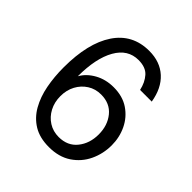

<svg xmlns="http://www.w3.org/2000/svg" viewBox="-197 -854 1012 1012"><g transform="rotate(45 309.0 -348.5)"><path d="M538 -535H451Q441 -581 414.5 -611Q388 -641 334 -641Q255 -641 211.5 -564.5Q168 -488 168 -354Q191 -395 237.5 -421Q284 -447 343 -447Q410 -447 456.5 -415.5Q503 -384 527.5 -333Q552 -282 552 -223Q552 -160 526 -105Q500 -50 449 -16Q398 18 324 18Q255 18 208.5 -10.5Q162 -39 134 -88.5Q106 -138 94 -201Q82 -264 82 -334Q82 -515 149 -615Q216 -715 340 -715Q421 -715 472.5 -668Q524 -621 538 -535ZM323 -373Q281 -373 248 -352Q215 -331 196 -295.5Q177 -260 177 -215Q177 -170 196 -134Q215 -98 248 -77Q281 -56 323 -56Q389 -56 426 -102Q463 -148 463 -215Q463 -282 426 -327.5Q389 -373 323 -373Z"/></g></svg>

Font: Fragment Mono
Style: Regular
Weight: 400
Monospace: yes
Designer: Wei Huang based on Nimbus Sans by URW Studio, based on Helvetica by Max Miedinger.
Foundry: Wei Huang
Version: Version 1.021; ttfautohint (v1.8.4.7-5d5b)